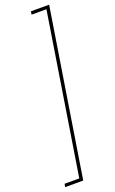

<svg xmlns="http://www.w3.org/2000/svg" viewBox="-249 -780 615 1031"><g transform="rotate(-20 58.0 -265.0)"><path d="M-66 192H18L163 -722H78L81 -740H185L34 210H-69Z"/></g></svg>

Font: Georama ExtraCondensed Thin
Style: Italic
Weight: 100
Width: 2
Italic angle: -9°
Designer: Jean-Baptiste Levee
Foundry: Production Type
Version: Version 1.001